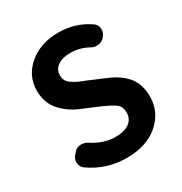

<svg xmlns="http://www.w3.org/2000/svg" viewBox="-178 -886 978 1031"><g transform="rotate(-30 311.5 -370.0)"><path d="M311.5 13.7Q188.5 13.7 86.9 -57.6Q67.4 -71.3 65.4 -95.7Q64.5 -98.6 64.5 -100.6Q64.5 -122.1 79.1 -138.7L89.8 -151.4Q104.5 -169.9 128.9 -171.9Q131.8 -171.9 135.7 -171.9Q155.3 -171.9 172.9 -161.1Q244.1 -114.3 315.4 -114.3Q372.1 -114.3 402.3 -136.7Q432.6 -159.2 432.6 -199.2Q432.6 -235.4 409.2 -253.4Q385.7 -271.5 329.1 -295.9Q324.2 -297.9 322.3 -298.8L222.7 -340.8Q158.2 -368.2 115.7 -417Q73.2 -465.8 73.2 -540Q73.2 -631.8 145.5 -692.9Q217.8 -753.9 329.1 -753.9Q432.6 -753.9 516.6 -696.3Q537.1 -682.6 539.1 -657.2Q539.1 -655.3 539.1 -652.3Q539.1 -630.9 524.4 -614.3L522.5 -611.3Q507.8 -592.8 483.4 -589.8Q478.5 -588.9 473.6 -588.9Q455.1 -588.9 438.5 -598.6Q387.7 -627 329.1 -627Q280.3 -627 251 -606.4Q221.7 -585.9 221.7 -548.8Q221.7 -530.3 229.5 -516.6Q237.3 -502.9 255.4 -491.2Q273.4 -479.5 287.6 -472.7Q301.8 -465.8 331.1 -455.1Q335.9 -453.1 337.9 -452.1L434.6 -411.1Q507.8 -380.9 545.9 -333.5Q584 -286.1 584 -210Q584 -115.2 510.3 -50.8Q436.5 13.7 311.5 13.7Z"/></g></svg>

Font: Gen Jyuu Gothic P Bold
Style: Bold
Weight: 700
Designer: [Source Han Sans]
Ryoko NISHIZUKA  (kana & ideographs); Paul D. Hunt (Latin, Greek & Cyrillic); Wenlong ZHANG  (bopomofo
Version: Version 1.002.20150607